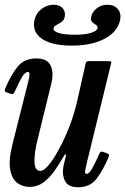

<svg xmlns="http://www.w3.org/2000/svg" viewBox="-28 -778 528 810"><path d="M425 -758Q454 -758 469.2 -739.8Q484.5 -721.5 478.5 -692.5Q467.5 -643 412.8 -614.2Q358 -585.5 275 -585.5Q191 -585.5 148.8 -614.5Q106.5 -643.5 117.5 -693.5Q123.5 -721.5 146.5 -739.8Q169.5 -758 199 -758Q223.5 -758 236.5 -743.2Q249.5 -728.5 245 -706.5Q242 -692.5 231.2 -685.2Q220.5 -678 210 -672.5Q199.5 -667 198 -659Q195.5 -647 218.5 -639.2Q241.5 -631.5 289 -631.5Q331.5 -631.5 356.2 -639.5Q381 -647.5 383.5 -659Q385 -667.5 377 -672.8Q369 -678 361.2 -685Q353.5 -692 356.5 -706.5Q361 -728.5 380.5 -743.2Q400 -758 425 -758ZM-6 -404.5Q18.5 -462.5 46.5 -497Q74.5 -531.5 125.5 -531.5Q171.5 -531.5 185.8 -501Q200 -470.5 188 -423.5L131.5 -193Q116 -132 117.5 -94.5Q119 -57 142 -57Q157 -57 178.5 -83Q200 -109 222.8 -151.8Q245.5 -194.5 265.2 -245.5Q285 -296.5 296.5 -346.5L333 -509Q334.5 -515 337 -517.5Q339.5 -520 347 -520H429Q438.5 -520 440.5 -518.5Q442.5 -517 440.5 -509.5L340.5 -100Q336.5 -83 332.2 -63.8Q328 -44.5 337 -44.5Q348.5 -44.5 361.2 -67.8Q374 -91 390.5 -128.5Q393.5 -135 396.5 -137.2Q399.5 -139.5 407.5 -137L423 -131.5Q430 -129 431.5 -125.8Q433 -122.5 430 -115Q405.5 -57 378.2 -22.5Q351 12 301 12Q258.5 12 245.2 -16.5Q232 -45 241.5 -85.5L249 -115.5Q251.5 -126 248.8 -127Q246 -128 242 -120.5Q222.5 -86 201 -56Q179.5 -26 154.2 -7.8Q129 10.5 97 10.5Q67 10.5 44 -7Q21 -24.5 14.5 -65.8Q8 -107 27 -179L87.5 -419Q89 -425.5 92.5 -439Q96 -452.5 96.5 -463.5Q97 -474.5 90 -474.5Q77.5 -474.5 64 -451.5Q50.5 -428.5 33.5 -390Q30.5 -384 27.5 -381.8Q24.5 -379.5 16.5 -382.5L0.5 -388Q-6.5 -390.5 -7.8 -393.8Q-9 -397 -6 -404.5Z"/></svg>

Font: Besley* Condensed Medium
Style: Italic
Weight: 500
Width: 3
Italic angle: -13°
Designer: Owen Earl
Foundry: indestructible type*
Version: Version 3.000; ttfautohint (v1.8.3)